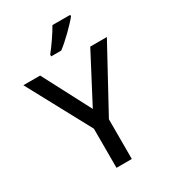

<svg xmlns="http://www.w3.org/2000/svg" viewBox="-224 -1051 1030 1161"><g transform="rotate(-30 291.5 -470.5)"><path d="M458 -931V-941H334C309 -896 263 -830 233 -793V-781H303C352 -817 429 -894 458 -931ZM292 -380 117 -714H0L238 -273V0H345V-277L583 -714H467Z"/></g></svg>

Font: Noto Sans Gunjala Gondi Medium
Style: Regular
Weight: 500
Designer: Ek Type
Foundry: Ek Type
Version: Version 1.004